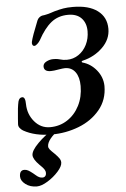

<svg xmlns="http://www.w3.org/2000/svg" viewBox="-62 -705 677 1035"><g transform="rotate(-5 276.5 -187.5)"><path d="M47 -21Q37 -27 29.5 -36.5Q22 -46 23 -58L25 -87Q29 -149 36 -179Q42 -200 58 -200Q75 -200 75 -161Q76 -106 110 -66Q144 -26 194 -26Q246 -26 287.5 -53Q329 -80 353 -127Q377 -174 377 -233Q377 -281 357 -308.5Q337 -336 301 -336Q291 -336 267 -332Q240 -327 224 -327Q187 -327 187 -355Q187 -371 205 -380.5Q223 -390 242 -390Q258 -390 267.5 -388Q277 -386 280 -385Q295 -380 316 -380Q350 -380 378.5 -399Q407 -418 423.5 -451Q440 -484 440 -524Q440 -568 415 -594.5Q390 -621 343 -621Q289 -621 251 -590.5Q213 -560 179 -497Q173 -487 163.5 -478.5Q154 -470 148 -470Q140 -470 137 -477.5Q134 -485 136 -493Q142 -521 176 -605Q180 -615 188.5 -621.5Q197 -628 204 -629Q228 -631 271 -646Q300 -654 321 -657.5Q342 -661 372 -661Q458 -661 505.5 -625.5Q553 -590 553 -527Q553 -470 508.5 -426.5Q464 -383 401 -368Q395 -367 394 -363.5Q393 -360 398 -358Q442 -346 473 -308Q504 -270 505 -222Q505 -147 460.5 -93.5Q416 -40 346 -13Q276 14 200 14Q109 14 47 -21ZM9 225Q9 191 35 191Q46 191 56 196.5Q66 202 81 214Q84 216 93.5 224.5Q103 233 111.5 237Q120 241 129 241Q139 241 144.5 234.5Q150 228 150 218Q150 208 144.5 199.5Q139 191 131 183Q123 175 119 171Q86 138 86 116Q86 92 124 53.5Q162 15 208 -12H244Q174 39 174 76Q174 85 181.5 94Q189 103 206 119Q222 135 229.5 146Q237 157 237 169Q237 189 212 217Q187 245 153.5 265.5Q120 286 95 286Q59 286 34 267Q9 248 9 225Z"/></g></svg>

Font: EB Garamond SemiBold
Style: Italic
Weight: 600
Italic angle: -17.2°
Designer: Georg Duffner and Octavio Pardo
Foundry: Georg Duffner
Version: Version 1.000